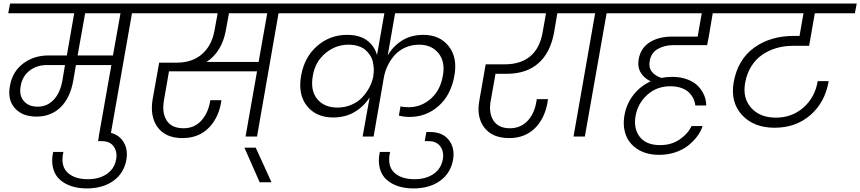

<svg xmlns="http://www.w3.org/2000/svg" viewBox="-20 -760 4790 1069"><path d="M189.9 -166Q242.2 -166 278.3 -203.9Q314.5 -241.7 327.1 -310.1L341.8 -397.9H241.2Q184.6 -397.9 144.3 -366.5Q104 -335 95.2 -280.8Q85.4 -229 112.5 -197.5Q139.6 -166 189.9 -166ZM608.9 -451.2 650.9 -686H454.1L412.1 -451.2ZM25.9 -686 36.1 -740.2H865.2L855 -686H714.8L594.2 0H529.8L600.1 -397.9H402.8L388.2 -313Q371.1 -215.3 317.6 -163.1Q264.2 -110.8 183.1 -110.8Q104 -110.8 62.5 -158Q21 -205.1 35.2 -280.8Q48.3 -359.9 107.9 -405.5Q167.5 -451.2 249 -451.2H352.1L393.1 -686Z M462.9 289.1Q417 289.1 379.4 277.1Q341.8 265.1 314.2 241.2Q286.6 217.3 275.9 177.2Q265.1 137.2 275.9 85.9H333Q315.9 161.6 355 199.7Q394 237.8 469.2 237.8Q532.7 237.8 575.4 208.3Q618.2 178.7 627 125Q633.8 84.5 612.8 55.2Q591.8 25.9 546.9 25.9H525.9L535.2 -24.9H557.1Q625 -24.9 659.7 19Q694.3 63 684.1 127Q671.4 203.1 612.3 246.1Q553.2 289.1 462.9 289.1Z M1236.8 -587.9Q1214.8 -471.2 1129.9 -415H1419.9L1467.8 -686H1254.9ZM796.9 -686 807.1 -740.2H1682.1L1671.9 -686H1530.8L1411.1 0H1347.2L1411.1 -362.8H920.9L893.1 -203.1Q880.4 -131.8 908.2 -88.9Q936 -45.9 1002 -45.9Q1063 -45.9 1101.8 -89.4Q1140.6 -132.8 1150.9 -202.1H1212.9Q1200.2 -107.9 1143.6 -49.6Q1086.9 8.8 996.1 8.8Q901.9 8.8 857.7 -51.5Q813.5 -111.8 830.1 -209L866.2 -411.1H963.9Q1049.8 -411.1 1104.2 -458.3Q1158.7 -505.4 1173.8 -587.9L1191.9 -686Z M1425.8 254.9 1340.8 62H1403.8L1491.7 254.9Z M1999 0 2038.1 -217.8Q2005.9 -167 1954.3 -136.5Q1902.8 -106 1835 -106Q1740.2 -106 1689 -170.2Q1637.7 -234.4 1656.7 -339.8Q1675.3 -442.9 1746.3 -504.4Q1817.4 -565.9 1912.1 -565.9Q1981.9 -565.9 2023.7 -534.9Q2065.4 -503.9 2079.1 -453.1L2120.1 -686H1613.8L1624 -740.2H2684.1L2674.8 -686H2179.7L2138.7 -451.2Q2168.5 -502.9 2218.8 -534.4Q2269 -565.9 2336.9 -565.9Q2428.7 -565.9 2478.5 -502.4Q2528.3 -439 2509.8 -337.9Q2490.7 -230.5 2421.9 -169.7Q2353 -108.9 2259.8 -108.9Q2231 -108.9 2200.7 -116.2L2210 -168Q2226.6 -163.1 2255.9 -163.1Q2324.7 -163.1 2378.4 -210.2Q2432.1 -257.3 2445.8 -338.9Q2460 -416 2421.4 -463.6Q2382.8 -511.2 2314 -511.2Q2272 -511.2 2236.6 -495.4Q2201.2 -479.5 2177.5 -452.9Q2153.8 -426.3 2138.9 -395.3Q2124 -364.3 2117.7 -331.1L2060.1 0ZM1858.9 -161.1Q1900.9 -161.1 1937 -176.8Q1973.1 -192.4 1996.8 -217.8Q2020.5 -243.2 2035.6 -271.5Q2050.8 -299.8 2057.1 -329.1L2059.1 -337.9H2058.1Q2062.5 -357.9 2061 -378.4Q2059.6 -398.9 2055.2 -418Q2050.8 -437 2039.3 -454.1Q2027.8 -471.2 2012.2 -483.9Q1996.6 -496.6 1972.9 -503.9Q1949.2 -511.2 1919.9 -511.2Q1849.1 -511.2 1792 -463.9Q1734.9 -416.5 1721.7 -337.9Q1707 -256.3 1746.1 -208.7Q1785.2 -161.1 1858.9 -161.1Z M2281.7 289.1Q2235.8 289.1 2198.2 277.1Q2160.6 265.1 2133.1 241.2Q2105.5 217.3 2094.7 177.2Q2084 137.2 2094.7 85.9H2151.9Q2134.8 161.6 2173.8 199.7Q2212.9 237.8 2288.1 237.8Q2351.6 237.8 2394.3 208.3Q2437 178.7 2445.8 125Q2452.6 84.5 2431.6 55.2Q2410.6 25.9 2365.7 25.9H2344.7L2354 -24.9H2376Q2443.8 -24.9 2478.5 19Q2513.2 63 2502.9 127Q2490.2 203.1 2431.2 246.1Q2372.1 289.1 2281.7 289.1Z M2616.7 -686 2627 -740.2H3220.7L3211.9 -686H3083L3064.9 -579.1Q3044.4 -466.8 2977.8 -408Q2911.1 -349.1 2800.8 -349.1H2738.8L2712.9 -203.1Q2699.2 -133.3 2726.8 -89.6Q2754.4 -45.9 2818.8 -45.9Q2877 -45.9 2915.5 -85.2Q2954.1 -124.5 2965.8 -190.9L2968.8 -208H3030.8Q3028.8 -194.3 3028.8 -191.9Q3012.7 -98.6 2957 -44.9Q2901.4 8.8 2814.9 8.8Q2720.2 8.8 2675.5 -51Q2630.9 -110.8 2649.9 -206.1L2684.1 -401.9H2791Q2878.4 -401.9 2931.9 -446.3Q2985.4 -490.7 3001 -579.1L3020 -686Z M3173.3 0 3293.5 -686H3152.3L3162.6 -740.2H3507.3L3497.6 -686H3357.4L3236.3 0Z M3892.1 -58.1Q3881.8 -27.3 3860.8 0.5Q3839.8 28.3 3810.1 51.5Q3780.3 74.7 3738.8 88.4Q3697.3 102.1 3650.9 102.1Q3579.1 102.1 3530.8 71.3Q3482.4 40.5 3464.4 -9Q3446.3 -58.6 3457 -119.1Q3468.3 -182.1 3506.6 -231.4Q3544.9 -280.8 3603 -307.1Q3567.9 -323.2 3548.1 -354.5Q3528.3 -385.7 3536.1 -431.2Q3547.9 -493.7 3597.9 -524.9Q3647.9 -556.2 3721.2 -556.2H3864.3L3887.2 -686H3449.2L3458 -740.2H4103L4093.3 -686H3948.2L3926.3 -556.2L3917 -508.8H3731Q3679.7 -508.8 3642.3 -487.3Q3605 -465.8 3597.2 -419.9Q3590.8 -384.8 3609.1 -361.1Q3627.4 -337.4 3663.1 -326.2Q3691.4 -332 3722.2 -332Q3770.5 -332 3808.3 -317.4Q3846.2 -302.7 3868.2 -279.1Q3890.1 -255.4 3901.1 -228.3Q3912.1 -201.2 3912.1 -172.9H3851.1Q3849.6 -191.9 3841.1 -210Q3832.5 -228 3816.9 -244.1Q3801.3 -260.3 3774.2 -270Q3747.1 -279.8 3712.9 -279.8Q3636.7 -279.8 3584.2 -232.4Q3531.7 -185.1 3519 -116.2Q3505.9 -45.4 3541.5 1.2Q3577.1 47.9 3655.3 47.9Q3718.8 47.9 3764.9 15.9Q3811 -16.1 3830.1 -58.1Z M4030.8 -686 4040 -740.2H4750L4739.7 -686H4516.6L4484.9 -504.9H4394Q4345.7 -504.9 4302.5 -492.2Q4259.3 -479.5 4223.4 -454.8Q4187.5 -430.2 4162.8 -390.4Q4138.2 -350.6 4128.9 -299.8Q4113.3 -214.8 4162.1 -159.9Q4210.9 -105 4299.8 -105Q4389.6 -105 4453.6 -161.4Q4517.6 -217.8 4532.7 -308.1H4593.8Q4574.2 -191.4 4492.9 -120.1Q4411.6 -48.8 4293 -48.8Q4176.3 -48.8 4111.1 -119.9Q4045.9 -190.9 4064.9 -301.8Q4087.4 -428.2 4178.2 -494.1Q4269 -560.1 4399.9 -560.1H4431.6L4453.6 -686Z"/></svg>

Font: SVN-Poppins Light
Style: Italic
Weight: 300
Italic angle: -10°
Designer: Ninad Kale (Devanagari), Jonny Pinhorn (Latin)
Foundry: Indian Type Foundry
Version: Version 3.002 2017